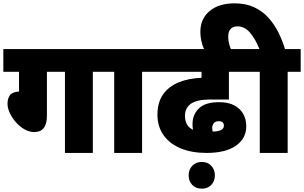

<svg xmlns="http://www.w3.org/2000/svg" viewBox="-20 -916 1821 1150"><path d="M261 -486V-222Q261 -125 185 -125Q156 -125 127.5 -141Q99 -157 76 -183Q53 -209 39 -238.5Q25 -268 25 -295Q25 -325 39 -345Q53 -365 94 -368V-486H0V-622H614V-486H536V0H369V-486Z M831 -486V0H664V-486H600V-622H909V-486Z M1217 0Q1128 0 1062 -27.5Q996 -55 959.5 -106.5Q923 -158 923 -229Q923 -302 956.5 -350Q990 -398 1049.5 -422.5Q1109 -447 1187 -450V-486H895V-622H1486V-486H1351V-320H1251Q1197 -320 1169.5 -313.5Q1142 -307 1124 -295Q1107 -283 1097.5 -265.5Q1088 -248 1088 -222Q1088 -193 1099.5 -171.5Q1111 -150 1136 -139Q1133 -155 1133 -172Q1133 -229 1171 -266.5Q1209 -304 1292 -304Q1349 -304 1385 -284Q1421 -264 1438 -231.5Q1455 -199 1455 -160Q1455 -87 1393.5 -43.5Q1332 0 1217 0ZM1251 -150Q1251 -139 1254 -128Q1321 -129 1321 -163Q1321 -190 1291 -190Q1269 -190 1260 -177.5Q1251 -165 1251 -150ZM1110 134Q1110 100 1131.5 77Q1153 54 1189 54Q1224 54 1245.5 77Q1267 100 1267 134Q1267 169 1245.5 191.5Q1224 214 1189 214Q1153 214 1131.5 191.5Q1110 169 1110 134Z M1536 -486H1472V-622H1534Q1509 -684 1477 -721Q1445 -758 1403 -758Q1347 -758 1347 -696Q1347 -673 1352.5 -652.5Q1358 -632 1366 -615H1205Q1180 -669 1180 -725Q1180 -803 1235 -849.5Q1290 -896 1385 -896Q1452 -896 1502.5 -872.5Q1553 -849 1588.5 -809Q1624 -769 1648 -720.5Q1672 -672 1687 -622H1781V-486H1703V0H1536Z"/></svg>

Font: Noto Sans SemiCondensed Black
Style: Regular
Weight: 900
Width: 4
Designer: Monotype Design Team
Foundry: Monotype Imaging Inc.
Version: Version 2.013; ttfautohint (v1.8.4.7-5d5b)